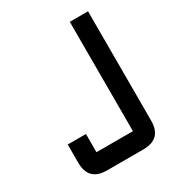

<svg xmlns="http://www.w3.org/2000/svg" viewBox="-166 -788 819 891"><g transform="rotate(-30 244.0 -342.0)"><path d="M341.8 -683.6H439.5V-97.7Q439.5 0 341.8 0H146.5Q48.8 0 48.8 -97.7V-195.3H146.5V-97.7H341.8Z"/></g></svg>

Font: BabelStone Runic Staveless Rule
Style: Regular
Weight: 400
Designer: Andrew West
Foundry: BabelStone
Version: Version 3.002 March 14, 2022